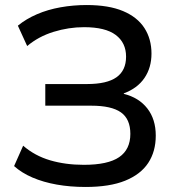

<svg xmlns="http://www.w3.org/2000/svg" viewBox="-20 -734 717 763"><path d="M320 9Q259 9 205.5 -0.5Q152 -10 109 -28.5Q66 -47 36 -74L72 -155Q118 -115 179 -97Q240 -79 313 -79Q409 -79 453.5 -109.5Q498 -140 498 -202Q498 -261 460.5 -287.5Q423 -314 343 -314H160V-400H326Q405 -400 443 -427Q481 -454 481 -509Q481 -564 440 -595Q399 -626 314 -626Q253 -626 193 -607.5Q133 -589 88 -551L51 -632Q84 -659 127 -677.5Q170 -696 220.5 -705Q271 -714 324 -714Q412 -714 469 -690Q526 -666 554 -622.5Q582 -579 582 -521Q582 -465 554 -424Q526 -383 472 -363V-361Q532 -346 565.5 -303Q599 -260 599 -195Q599 -132 569 -86.5Q539 -41 477.5 -16Q416 9 320 9Z"/></svg>

Font: Nunito Sans 7pt Medium
Style: Regular
Weight: 500
Designer: Vernon Adams
Foundry: Vernon Adams
Version: Version 3.101;gftools[0.9.27]